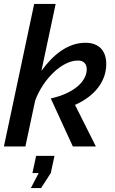

<svg xmlns="http://www.w3.org/2000/svg" viewBox="-20 -750 591 983"><path d="M524 -422C524 -488 489 -531 417 -531C327 -531 251 -469 192 -387L265 -730H155L0 0H110L160 -235C202 -348 299 -440 378 -440C405 -440 424 -427 424 -395C424 -334 359 -272 240 -246L353 0H471L364 -213C468 -259 524 -336 524 -422ZM146 136H178L138 213H190L240 136L259 48H165Z"/></svg>

Font: FIGSv2-sans-serif SmBold Italic
Style: Regular
Weight: 600
Italic angle: -12°
Designer: Matt McInerney, Pablo Impallari, Rodrigo Fuenzalida
Foundry: Matt McInerney, Pablo Impallari, Rodrigo Fuenzalida
Version: Version 4.020;hotconv 1.0.109;makeotfexe 2.5.65596